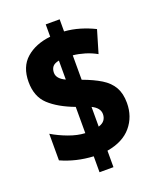

<svg xmlns="http://www.w3.org/2000/svg" viewBox="-150 -849 819 997"><g transform="rotate(-20 260.0 -350.5)"><path d="M225 -30Q130 -35 48 -72V-219Q88 -195 135.5 -177.5Q183 -160 225 -158V-303Q137 -336 88 -381.5Q39 -427 39 -508Q39 -592 90.5 -637Q142 -682 225 -691V-759H302V-692Q345 -689 387 -676.5Q429 -664 467 -645L430 -520Q400 -537 366.5 -547Q333 -557 302 -560V-425Q362 -403 402 -378.5Q442 -354 462 -319Q482 -284 482 -232Q482 -156 436.5 -102Q391 -48 302 -33V58H225ZM225 -559Q199 -554 189 -541Q179 -528 179 -508Q179 -475 225 -454ZM302 -166Q325 -173 335 -187Q345 -201 345 -220Q345 -254 302 -275Z"/></g></svg>

Font: Noto Sans Myanmar UI Condensed Black
Style: Regular
Weight: 900
Width: 3
Designer: Monotype Design Team
Foundry: Monotype Imaging Inc.
Version: Version 2.103; ttfautohint (v1.8.4.7-5d5b)